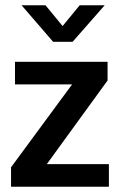

<svg xmlns="http://www.w3.org/2000/svg" viewBox="-20 -710 456 730"><path d="M389 -404 158 -86H394V0H22V-74L254 -389H37V-475H389ZM62 -690H153L218 -611L283 -690H378L256 -551H182Z"/></svg>

Font: Mukta SemiBold
Style: Regular
Weight: 600
Designer: Girish Dalvi and Yashodeep Gholap
Foundry: Ek Type
Version: Version 2.538;PS 1.002;hotconv 16.6.51;makeotf.lib2.5.65220;